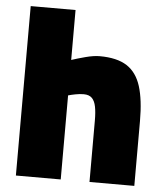

<svg xmlns="http://www.w3.org/2000/svg" viewBox="-51 -739 669 784"><g transform="rotate(5 283.5 -347.0)"><path d="M43.2 0V-694.5H227V-489.8Q250 -497.5 283.5 -506.4Q317.1 -515.3 341.6 -515.3Q413.2 -515.3 453.7 -489Q494.2 -462.7 511.4 -407.6Q528.6 -352.4 528.6 -265.5V0H344.9V-251.4Q344.9 -285.5 340.4 -308.3Q336 -331.1 324.4 -343Q312.8 -354.9 290.3 -354.9Q274.6 -354.9 256.4 -351.4Q238.1 -347.8 227 -344.5V0Z"/></g></svg>

Font: TitilliumWeb ExtraLight
Style: Regular
Weight: 400
Designer: Mohamed Gaber, Accademia di Belle Arti di Urbino and others
Foundry: Kief Type Foundry, Accademia di Belle Arti di Urbino and others
Version: Version 3.000; ttfautohint (v1.8.2)